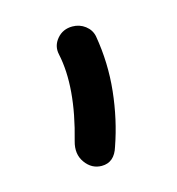

<svg xmlns="http://www.w3.org/2000/svg" viewBox="-60 -770 383 415"><g transform="rotate(-15 131.5 -563.0)"><path d="M120.1 -409.2Q97.7 -409.2 83.5 -429Q69.3 -448.7 77.1 -476.1Q109.4 -588.9 92.8 -666Q88.4 -685.5 101.6 -701.2Q114.7 -716.8 136.2 -716.8Q152.3 -716.8 164.8 -707.3Q177.2 -697.8 180.2 -683.1Q190.9 -621.1 184.3 -559.3Q177.7 -497.6 158.2 -441.9Q148.4 -409.2 120.1 -409.2Z"/></g></svg>

Font: Shantell Sans Irregular
Style: Regular
Weight: 400
Designer: Stephen Nixon, Anya Danilova, Shantell Martin
Foundry: Arrow Type
Version: Version 1.006;[9816181b4]